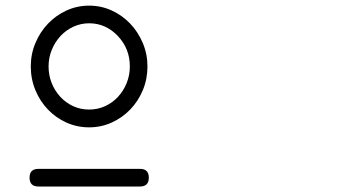

<svg xmlns="http://www.w3.org/2000/svg" viewBox="-20 -679 1244 691"><path d="M300.8 -658.7Q343.8 -658.7 381.8 -641.4Q419.9 -624 448.5 -594Q477.1 -564 493.9 -524.2Q510.7 -484.4 510.7 -439.9Q510.7 -394.5 494.1 -354.7Q477.5 -314.9 449 -285.2Q420.4 -255.4 382.1 -238Q343.8 -220.7 300.8 -220.7Q257.3 -220.7 219.2 -237.8Q181.2 -254.9 152.6 -284.7Q124 -314.5 107.4 -354.5Q90.8 -394.5 90.8 -439.9Q90.8 -484.9 107.7 -524.7Q124.5 -564.5 153.1 -594.2Q181.6 -624 219.7 -641.4Q257.8 -658.7 300.8 -658.7ZM403.8 -549.8Q360.4 -595.2 300.8 -595.2Q271 -595.2 244.4 -583Q217.8 -570.8 198 -549.6Q178.2 -528.3 166.5 -500Q154.8 -471.7 154.8 -439.9Q154.8 -408.2 166 -380.1Q177.2 -352.1 196.8 -330.8Q216.3 -309.6 242.9 -297.1Q269.5 -284.7 300.8 -284.7Q331.5 -284.7 358.2 -296.9Q384.8 -309.1 404.5 -330.3Q424.3 -351.6 435.8 -379.9Q447.3 -408.2 447.3 -439.9Q447.3 -503.9 403.8 -549.8ZM118.2 -7.8Q86.4 -7.8 86.4 -39.6Q86.4 -71.3 118.2 -71.3H483.9Q515.6 -71.3 515.6 -39.6Q515.6 -7.8 483.9 -7.8Z"/></svg>

Font: Erica Type
Style: Italic
Weight: 400
Monospace: yes
Designer: Peter Wiegel
Foundry: Peter Wiegel
Version: Version 1.000 2010 initial release